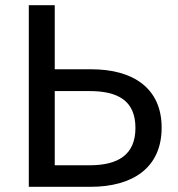

<svg xmlns="http://www.w3.org/2000/svg" viewBox="-20 -720 686 740"><path d="M91 0H329C491 0 603 -73 603 -228C603 -381 492 -453 332 -453H191V-700H91ZM325 -83H191V-369H325C433 -369 502 -333 502 -227C502 -121 432 -83 325 -83Z"/></svg>

Font: Chess Sans Medium
Style: Regular
Weight: 500
Designer: Wolf Bōese
Foundry: Wolf Bōese
Version: Version 7.223;Glyphs 3.3 (3306)